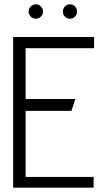

<svg xmlns="http://www.w3.org/2000/svg" viewBox="-20 -872 487 892"><path d="M146 -852Q133 -852 123 -842Q113 -832 113 -818Q113 -805 123 -795Q133 -785 146 -785Q160 -785 170 -795Q180 -805 180 -818Q180 -832 170 -842Q160 -852 146 -852ZM305 -852Q291 -852 281.5 -842Q272 -832 272 -818Q272 -805 281.5 -795Q291 -785 305 -785Q319 -785 328.5 -795Q338 -805 338 -818Q338 -832 328.5 -842Q319 -852 305 -852ZM41 0H415V-50H99V-357H312L330 -412H99V-648H417V-700H41Z"/></svg>

Font: AdventPro_ExpandedRegular
Style: ExpandedRegular
Weight: 400
Width: 7
Designer: VivaRado, Andreas Kalpakidis
Foundry: VivaRado, Andreas Kalpakidis
Version: Version 3.000